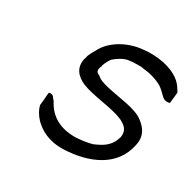

<svg xmlns="http://www.w3.org/2000/svg" viewBox="-112 -610 726 715"><g transform="rotate(30 251.5 -253.0)"><path d="M141 -351C129 -306 154 -280 188 -265C232 -247 301 -242 348 -227C357 -223 368 -221 376 -215C397 -203 407 -190 403 -162L402 -161C391 -119 360 -103 330 -90L328 -89C307 -83 281 -79 255 -78C178 -78 140 -114 119 -155C117 -157 114 -161 112 -163V-164H111C107 -173 97 -175 89 -173C88 -170 87 -165 87 -160L85 -135L83 -116C87 -99 97 -81 113 -64C138 -39 178 -15 240 -17C347 -21 447 -63 467 -167C477 -210 455 -237 429 -256C395 -282 324 -287 269 -300C250 -305 232 -309 219 -322C205 -327 200 -335 209 -355C210 -357 209 -359 210 -361C214 -372 221 -387 230 -397H231L232 -398C242 -407 264 -422 283 -425C295 -427 307 -428 321 -428H338C342 -428 344 -427 349 -426C376 -424 403 -416 423 -406C443 -396 455 -380 468 -369C478 -361 492 -362 498 -365L503 -412C498 -419 493 -430 484 -440C463 -465 418 -487 355 -489H332C325 -488 317 -488 311 -487C250 -482 186 -446 162 -397C153 -381 144 -368 142 -352ZM281 -418ZM374 -209Z"/></g></svg>

Font: SolarCharger
Style: 352
Weight: 300
Designer: Mew Too
Foundry: Cannot Into Space Fonts/KineticPlasma Fonts
Version: Version 1.100